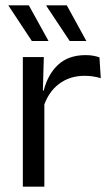

<svg xmlns="http://www.w3.org/2000/svg" viewBox="-20 -703 413 723"><path d="M143 -298.5 124.5 -361 144.5 -362Q160.5 -424 199.5 -459.8Q238.5 -495.5 303 -495.5Q319 -495.5 331.8 -493Q344.5 -490.5 354.5 -487L359.5 -408.5Q347 -412.5 331.8 -415Q316.5 -417.5 298 -417.5Q243 -417.5 202.2 -387Q161.5 -356.5 143 -298.5ZM66 0V-488H145L141 -344L147 -338V0ZM88.5 -683 162.5 -549V-548.5H100L11.5 -682.5V-683ZM231.5 -683 305 -549V-548.5H242.5L154.5 -681V-683Z"/></svg>

Font: Anek Latin
Style: Regular
Weight: 400
Designer: Yesha Goshar
Foundry: Ek Type
Version: Version 1.003